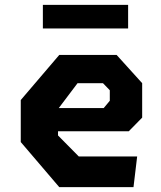

<svg xmlns="http://www.w3.org/2000/svg" viewBox="-20 -766 660 786"><path d="M222.5 0H526.5L541.5 -125.5H302.5L217.5 -211.5V-228.5H507L562 -284.5V-425.5L457.5 -541H222.5L65 -356.5V-184.5ZM155.5 -649.5H504.5V-746H155.5ZM220.5 -323.5 297.5 -425.5H401.5L429.5 -396.5V-353.5L404.5 -323.5Z"/></svg>

Font: Monaspace Krypton ExtraBold
Style: Regular
Weight: 800
Designer: Riley Cran & the Lettermatic Team
Foundry: Lettermatic
Version: Version 1.101 (Monaspace Krypton)